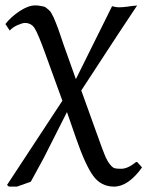

<svg xmlns="http://www.w3.org/2000/svg" viewBox="-20 -459 555 711"><path d="M150 -254Q149 -258 146 -265Q121 -334 108.5 -354Q96 -374 72 -374Q63 -374 45 -366Q27 -358 16 -346L0 -370Q21 -397 53 -418Q85 -439 111 -439Q120 -439 127.5 -437.5Q135 -436 141 -435Q147 -434 152.5 -429Q158 -424 162 -421Q166 -418 171 -409Q176 -400 178.5 -394.5Q181 -389 186.5 -375.5Q192 -362 195 -353.5Q198 -345 204.5 -326Q211 -307 215 -295L261 -166L395 -436Q411 -432 418 -432Q425 -432 434.5 -432.5Q444 -433 453 -434.5Q462 -436 470 -437Q478 -438 483 -438L488 -439L417 -332L281 -124L344 51Q360 96 368.5 116.5Q377 137 387 149.5Q397 162 404.5 164Q412 166 429 166Q453 166 484 141Q485 140 486 141Q487 142 488 141L506 161Q455 232 402 232Q354 232 325 192Q296 152 262 54L228 -44L142 126L94 214L43 232H13L6 226L211 -86Z"/></svg>

Font: Libertinus Sans
Style: Regular
Weight: 400
Designer: Philipp H. Poll
Foundry: Khaled Hosny
Version: Version 6.1